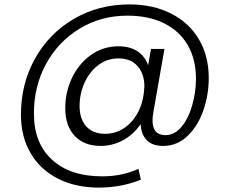

<svg xmlns="http://www.w3.org/2000/svg" viewBox="-20 -656 1042 871"><path d="M567 -636Q675 -636 757 -594Q839 -552 883 -476.5Q927 -401 927 -303Q927 -225 902 -154Q877 -83 830 -38.5Q783 6 720 6Q671 6 645.5 -20.5Q620 -47 618 -93Q587 -47 539 -20.5Q491 6 437 6Q361 6 318.5 -40Q276 -86 276 -165Q276 -239 307 -303.5Q338 -368 393 -407Q448 -446 518 -446Q568 -446 602.5 -424Q637 -402 652 -360L665 -434H726L675 -143Q672 -125 672 -110Q672 -43 730 -43Q773 -43 804.5 -82Q836 -121 852.5 -180.5Q869 -240 869 -299Q869 -387 831.5 -451.5Q794 -516 724 -550.5Q654 -585 558 -585Q438 -585 341 -526Q244 -467 189 -366Q134 -265 134 -143Q134 -141 134 -140Q134 -6 216.5 69Q299 144 443 144Q534 144 608 110L619 159Q531 195 428 195Q323 195 243 154.5Q163 114 119 39Q75 -36 75 -136Q75 -275 138.5 -389.5Q202 -504 314.5 -570Q427 -636 567 -636ZM457 -49Q502 -49 540 -73Q578 -97 602.5 -140Q627 -183 633 -238Q635 -256 635 -264Q635 -320 604.5 -355.5Q574 -391 518 -391Q465 -391 425 -360Q385 -329 363 -279.5Q341 -230 341 -175Q341 -117 371 -83Q401 -49 457 -49Z"/></svg>

Font: Fz Poppins Light
Style: Regular
Weight: 300
Designer: Ninad Kale (Devanagari), Jonny Pinhorn (Latin)
Foundry: Indian Type Foundry
Version: Vit hóa bi Vntype.Com & FontZin.Com